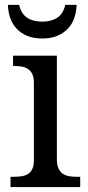

<svg xmlns="http://www.w3.org/2000/svg" viewBox="-20 -763 360 783"><path d="M36.1 -42Q52.7 -42 67.6 -44.2Q82.5 -46.4 93.8 -53.2Q105 -60.1 111.6 -73.5Q118.2 -86.9 118.2 -108.9V-425.8Q118.2 -447.8 111.6 -461.2Q105 -474.6 93.8 -481.9Q82.5 -489.3 67.6 -491.7Q52.7 -494.1 36.1 -494.1H33.2V-536.1H211.9V-113.8Q211.9 -90.3 218.5 -76.2Q225.1 -62 236.1 -54.4Q247.1 -46.9 262.2 -44.4Q277.3 -42 293.9 -42H307.1V0H22.9V-42ZM152.3 -606Q116.7 -606 90.6 -616.9Q64.5 -627.9 47.4 -646.5Q30.3 -665 21.7 -689.9Q13.2 -714.8 12.2 -743.2H58.1Q66.4 -706.5 90.8 -690.7Q115.2 -674.8 152.3 -674.8Q189 -674.8 213.4 -690.7Q237.8 -706.5 246.1 -743.2H292.5Q291.5 -714.8 283 -689.9Q274.4 -665 257.1 -646.5Q239.7 -627.9 213.9 -616.9Q188 -606 152.3 -606Z"/></svg>

Font: Droid Serif
Style: Regular
Weight: 400
Designer: Monotype Design team
Foundry: Monotype Imaging Inc.
Version: Version 1.03